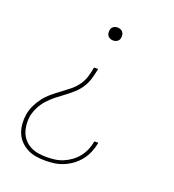

<svg xmlns="http://www.w3.org/2000/svg" viewBox="-136 -644 872 962"><g transform="rotate(20 300.0 -162.5)"><path d="M213 213Q188 213 163 209Q138 205 117 194Q96 183 79.5 166Q63 149 54 126.5Q45 104 43 79Q41 54 45 29Q49 4 60.5 -20.5Q72 -45 88.5 -66.5Q105 -88 126 -105.5Q147 -123 169 -139Q191 -155 212.5 -172.5Q234 -190 249.5 -212Q265 -234 272.5 -259Q280 -284 284 -309H306Q301 -284 294 -258.5Q287 -233 273 -210Q259 -187 238.5 -168Q218 -149 196 -133Q174 -117 152.5 -100Q131 -83 112.5 -62.5Q94 -42 82 -17.5Q70 7 65 32Q62 54 64 76Q66 98 73.5 117.5Q81 137 95.5 152.5Q110 168 128.5 177.5Q147 187 169 190.5Q191 194 213 194Q235 194 257.5 191Q280 188 301.5 179Q323 170 342 156Q361 142 375.5 123.5Q390 105 399 83.5Q408 62 412 40Q412 39 412 38.5Q412 38 412 38H433Q433 38 433 39Q433 40 433 40Q428 65 418.5 88.5Q409 112 393 133Q377 154 355.5 170Q334 186 310.5 196Q287 206 262.5 209.5Q238 213 213 213ZM327 -469Q319 -469 311.5 -472Q304 -475 299 -481Q294 -487 293 -495.5Q292 -504 293 -512Q294 -518 297 -523Q300 -528 305 -531.5Q310 -535 315.5 -536.5Q321 -538 327 -538Q335 -538 342.5 -535Q350 -532 355 -526Q360 -520 361 -511.5Q362 -503 361 -495Q360 -489 357 -484Q354 -479 349 -475.5Q344 -472 338.5 -470.5Q333 -469 327 -469Z"/></g></svg>

Font: Iosevka Curly Slab ThEx
Style: Italic
Weight: 100
Width: 7
Italic angle: -9°
Monospace: yes
Designer: Belleve Invis
Foundry: Belleve Invis
Version: Version 11.1.0; ttfautohint (v1.8.3)